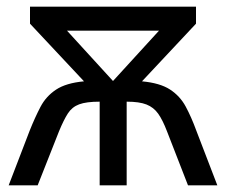

<svg xmlns="http://www.w3.org/2000/svg" viewBox="-20 -556 680 576"><path d="M568 -536V-485L406 -312Q460 -307 490 -287.5Q520 -268 537 -236.5Q554 -205 569 -164L632 0H544L481 -162Q468 -196 454.5 -215Q441 -234 419.5 -242.5Q398 -251 360 -251V0H279V-251Q239 -251 217.5 -243Q196 -235 183.5 -215.5Q171 -196 157 -162L93 0H6L69 -164Q85 -204 101.5 -235.5Q118 -267 148 -287Q178 -307 232 -312L70 -485V-536ZM457 -464H181L319 -313Z"/></svg>

Font: Go Noto Current
Style: Regular
Weight: 400
Designer: Monotype Design Team
Foundry: Monotype Imaging Inc.
Version: Version 2.007; ttfautohint (v1.8) -l 8 -r 50 -G 200 -x 14 -D